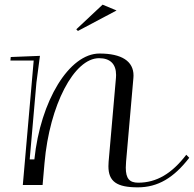

<svg xmlns="http://www.w3.org/2000/svg" viewBox="-20 -795 833 825"><path d="M307.8 -669 314.8 -662 480.8 -750 420.8 -775ZM26.1 -550 24.8 -535H124.8L78 0H163L171.3 -95C193.1 -343.5 298.1 -545 405.7 -545C453.5 -545 478.8 -519.8 478.8 -472.8C478.8 -468.7 478.6 -464.4 478.2 -460L446.7 -100C446.2 -93.3 445.9 -86.9 445.9 -80.8C445.9 -14.9 481.8 10 572.1 10C658.6 10 726.7 -31 793.2 -117L780.4 -130C718.3 -49 652.6 -10 573.9 -10C536.2 -10 520.5 -28 520.5 -74.8C520.5 -82.4 520.9 -90.8 521.7 -100L553.2 -460C553.6 -463.6 553.7 -467.1 553.7 -470.5C553.7 -532 502.9 -565 407.4 -565C277.5 -565 153.9 -362.5 127.7 -110H107.6L136.5 -440L151.6 -555Z"/></svg>

Font: Galberik
Style: Regular
Weight: 400
Designer: Gluk
Foundry: Gluk
Version: Version 0.50